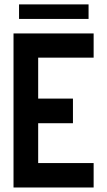

<svg xmlns="http://www.w3.org/2000/svg" viewBox="-20 -832 474 852"><path d="M64.5 -748V-812.5H373V-748ZM40 0V-683.6H395.5V-576.2H149.4V-394.5H303.7V-285.2H149.4V-108.4H395.5V0Z"/></svg>

Font: Post No Bills Colombo
Style: Bold
Weight: 800
Designer: Kosala Senevirathne, Siva Puranthara, Lasantha Premarathna, Tharique Azeez
Foundry: Mooniak
Version: Version 1.220 ; ttfautohint (v1.5)